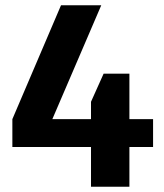

<svg xmlns="http://www.w3.org/2000/svg" viewBox="-20 -710 624 730"><path d="M27 -151V-257L212 -690H365L179 -257H562V-151ZM326 0V-323L374 -430H472V0Z"/></svg>

Font: Mozilla Headline ExtraLight
Style: Regular
Weight: 200
Designer: Studio DRAMA
Foundry: Studio DRAMA
Version: Version 1.000